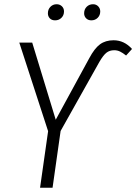

<svg xmlns="http://www.w3.org/2000/svg" viewBox="-20 -886 643 906"><path d="M207 -267 71 -685H132L243 -321L401 -611Q426 -658 452 -677Q478 -696 516 -696Q566 -696 603 -655L575 -624Q560 -636 547 -642.5Q534 -649 519 -649Q497 -649 482 -637Q467 -625 449 -594L266 -268L228 0H169ZM206 -823Q206 -842 218 -854Q230 -866 247 -866Q262 -866 272 -856.5Q282 -847 282 -832Q282 -814 270 -802Q258 -790 240 -790Q224 -790 215 -799.5Q206 -809 206 -823ZM377 -823Q377 -842 389 -854Q401 -866 419 -866Q434 -866 443.5 -856Q453 -846 453 -832Q453 -814 441 -802Q429 -790 411 -790Q396 -790 386.5 -799.5Q377 -809 377 -823Z"/></svg>

Font: Fira Sans Condensed Light
Style: Italic
Weight: 300
Width: 3
Italic angle: -8°
Designer: Carrois Corporate & Edenspiekermann AG
Foundry: Carrois Corporate GbR & Edenspiekermann AG
Version: Version 4.203